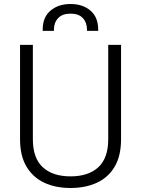

<svg xmlns="http://www.w3.org/2000/svg" viewBox="-20 -924 704 958"><path d="M80 -229V-700H144V-229Q144 -135 193.5 -89.5Q243 -44 332 -44Q421 -44 470.5 -89.5Q520 -135 520 -229V-700H584V-229Q584 -147 552.5 -93Q521 -39 464 -12.5Q407 14 332 14Q257 14 200.5 -12.5Q144 -39 112 -93Q80 -147 80 -229ZM193 -770V-776Q193 -838 232 -871Q271 -904 332 -904Q393 -904 431.5 -871Q470 -838 470 -776V-770H414V-776Q414 -811 393.5 -833.5Q373 -856 332 -856Q291 -856 270 -833.5Q249 -811 249 -776V-770Z"/></svg>

Font: Space 7353
Style: Regular
Weight: 400
Designer: Christine Claussen + Ruben Lyon  (Space 7353)
Version: Version 1.000;FEAKit 1.0